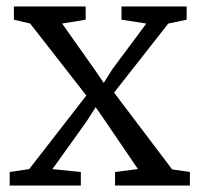

<svg xmlns="http://www.w3.org/2000/svg" viewBox="-20 -575 618 595"><path d="M70.5 -51 247.5 -279 73.5 -502 23 -514V-555H245.5V-514L172.5 -502L271.5 -362L301.5 -318L328.5 -361L433.5 -502L356.5 -514V-555H558.5V-514L501.5 -502L333.5 -288L513.5 -50L568.5 -42V0H336.5V-42L407.5 -51L307.5 -198L276.5 -243L248.5 -199L142.5 -51L230.5 -42V0H10V-42Z"/></svg>

Font: Merriweather Light 18pt Light
Style: Regular
Weight: 300
Version: Version 2.100